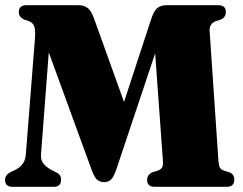

<svg xmlns="http://www.w3.org/2000/svg" viewBox="-20 -720 937 740"><path d="M215.5 -27.5Q215.5 0 186.5 0H28.5Q-0.5 0 -0.5 -26.5Q-0.5 -45 20 -56.5L30 -61Q49 -68.5 63.2 -83.5Q77.5 -98.5 79.5 -124L114.5 -568.5Q117 -600 112.8 -615.8Q108.5 -631.5 92.5 -638L72 -645Q52.5 -654.5 52.5 -673.5Q52.5 -700 82 -700H283Q304 -700 318 -689Q332 -678 343 -647L458 -327L562 -644.5Q573 -678.5 586.5 -689.2Q600 -700 623.5 -700H821Q850.5 -700 850.5 -673.5Q850.5 -654 832 -645L810.5 -638Q785.5 -628 788 -599L822 -98Q823.5 -80 828 -73Q832.5 -66 844.5 -62L865.5 -55.5Q883 -47.5 883 -28Q883 0 853.5 0H576.5Q547 0 547 -26.5Q547 -46 566 -55.5L587 -62Q599.5 -66.5 604.2 -73.8Q609 -81 608 -98.5L578 -514.5L428 -66Q417 -35.5 406.8 -26.8Q396.5 -18 382.5 -18Q367 -18 355.8 -26Q344.5 -34 332 -68.5L168 -518L138 -124.5Q136 -102 149.8 -86.5Q163.5 -71 190 -59L202.5 -52.5Q215.5 -44 215.5 -27.5Z"/></svg>

Font: Fraunces 144pt S050 Black
Style: Regular
Weight: 900
Version: Version 1.000; ttfautohint (v1.8.3)